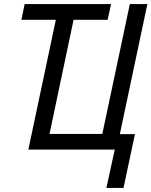

<svg xmlns="http://www.w3.org/2000/svg" viewBox="-20 -734 743 942"><path d="M502 188H586L642 -76H568L703 -714H617L482 -77H223L341 -637H508L525 -714H101L85 -637H254L119 0H543Z"/></svg>

Font: Noto Sans SemiCondensed
Style: Italic
Weight: 400
Width: 4
Italic angle: -12°
Designer: Monotype Design Team
Foundry: Monotype Imaging Inc.
Version: Version 2.013